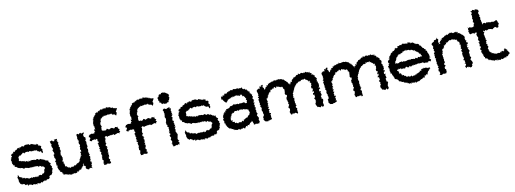

<svg xmlns="http://www.w3.org/2000/svg" viewBox="-8 -1449 6085 2268"><g transform="rotate(-15 3034.5 -315.5)"><path d="M61 -49C54 -55 57 -43 61 -34C61 -34 74 -41 66 -41C69 -26 74 -29 83 -22C81 -34 99 -28 90 -29C99 -29 96 -14 98 -23C103 -23 112 -20 107 -24C113 -17 109 -7 122 -5C122 -5 121 -6 123 -7C139 -11 124 -10 140 -8C147 -3 149 -9 139 7C149 7 160 0 161 -1C163 -6 161 -1 167 -1C174 5 182 2 169 1C173 2 189 5 191 11C182 14 201 12 206 13C204 10 197 13 206 6C218 15 223 3 221 9C222 15 231 12 227 13C227 13 240 18 243 10C243 10 240 19 258 20C253 2 249 7 263 8C267 19 270 3 278 15C290 18 289 17 288 19C289 15 310 5 310 5C310 10 310 11 318 15C321 8 337 -4 340 6C341 -5 342 3 352 -4C352 10 355 -5 351 3C371 3 367 -2 371 3C380 -11 368 -14 388 -5C392 -4 387 -15 399 -3C399 -11 404 -13 401 -11C408 -13 404 -11 413 -14C414 -20 416 -31 409 -23C413 -34 413 -31 415 -35C415 -35 419 -41 423 -43C438 -48 437 -41 442 -46C433 -40 439 -41 438 -47C447 -48 450 -54 451 -54C453 -56 453 -61 451 -69C447 -58 458 -66 459 -72C461 -65 466 -68 458 -83C462 -82 470 -92 457 -85C468 -100 455 -94 472 -94C469 -93 468 -110 467 -101C473 -110 467 -111 478 -115C466 -116 475 -125 477 -113C476 -118 465 -127 462 -132C473 -122 476 -135 468 -128C475 -132 468 -141 473 -144C463 -149 462 -162 459 -165C459 -165 471 -173 456 -166C471 -178 472 -181 465 -185C456 -185 464 -195 453 -192C450 -185 463 -195 443 -204C449 -193 456 -197 447 -207C446 -211 450 -213 448 -223C430 -217 443 -225 433 -217C427 -214 438 -234 428 -226C418 -232 420 -225 410 -231C421 -241 417 -234 409 -234C413 -236 410 -237 406 -240C406 -244 395 -235 392 -253C390 -255 385 -244 386 -244C383 -250 375 -256 366 -255C379 -254 367 -261 374 -259C366 -262 353 -255 362 -266C351 -250 349 -256 337 -260C344 -270 348 -257 332 -260C342 -255 333 -260 335 -267C328 -271 310 -274 323 -271C306 -259 299 -269 310 -263C293 -265 304 -268 291 -270C291 -270 279 -263 290 -269C284 -277 276 -266 278 -271C275 -274 256 -276 258 -271V-274C249 -272 238 -274 241 -266C241 -263 231 -268 230 -275C219 -277 220 -276 226 -265C208 -274 205 -270 200 -282C204 -281 198 -279 194 -277C188 -284 199 -269 181 -275C188 -276 189 -281 185 -279C175 -289 165 -273 174 -289C172 -293 161 -276 167 -286C145 -288 149 -292 154 -282C154 -297 150 -293 146 -293C129 -287 138 -295 132 -299C126 -301 132 -308 127 -297C112 -298 109 -314 117 -316C112 -313 115 -315 119 -319C113 -321 121 -334 118 -340C121 -331 124 -343 109 -338C126 -333 116 -352 113 -342C120 -350 126 -354 123 -354C131 -352 131 -358 130 -359C136 -369 128 -359 146 -361C150 -355 152 -366 158 -370C145 -379 163 -364 151 -363C160 -376 173 -366 176 -383C171 -369 170 -385 187 -386C193 -372 194 -383 203 -371C205 -370 207 -381 202 -383C211 -372 211 -374 212 -384C232 -383 233 -382 240 -386C240 -386 236 -373 255 -377C245 -385 252 -385 256 -380C262 -389 279 -376 270 -384C280 -370 291 -378 299 -372C290 -379 294 -379 307 -374C311 -376 314 -376 302 -374C313 -368 314 -379 314 -379C330 -374 336 -365 341 -376C343 -378 342 -374 343 -377C348 -364 349 -362 354 -370C349 -360 361 -364 350 -368C357 -352 363 -354 358 -354C369 -359 372 -348 374 -346C365 -348 380 -342 378 -346C388 -351 379 -338 387 -351C398 -343 397 -344 396 -338C390 -343 403 -333 399 -325L408 -320L416 -343L411 -355L418 -366L405 -376L412 -380L402 -382L414 -405C417 -398 408 -403 398 -419C397 -411 393 -415 409 -425C395 -416 392 -411 388 -417C392 -418 379 -418 378 -427C385 -429 388 -437 367 -439C372 -438 369 -430 369 -437C359 -444 361 -447 368 -447C361 -437 343 -434 341 -448C350 -446 344 -446 346 -439C335 -440 332 -453 328 -447C331 -448 314 -460 314 -451C321 -456 309 -454 303 -461C296 -466 308 -447 301 -461C287 -452 290 -453 290 -453C275 -456 277 -458 278 -465C278 -460 274 -467 267 -466C257 -464 263 -452 258 -470C244 -471 247 -454 239 -471C236 -460 228 -468 224 -469C227 -466 213 -459 225 -458C215 -459 209 -455 207 -453C197 -470 187 -457 187 -463C187 -468 183 -453 173 -454C167 -451 166 -464 162 -456C155 -453 161 -454 163 -445C144 -452 146 -445 152 -455C129 -455 126 -441 134 -454C130 -453 134 -450 119 -435C114 -451 121 -436 110 -439C111 -435 110 -430 96 -438C107 -428 100 -431 94 -424C99 -418 85 -419 82 -427C78 -428 80 -417 70 -418C72 -413 70 -417 73 -406C74 -409 68 -405 56 -414C71 -407 51 -395 47 -408C63 -399 47 -402 47 -402C50 -399 40 -395 38 -380C43 -389 39 -376 48 -386C50 -371 42 -369 33 -365C33 -365 44 -362 42 -370C29 -353 25 -357 31 -357C31 -360 20 -345 34 -358C38 -337 19 -351 25 -335C25 -335 31 -330 19 -330C27 -331 24 -323 27 -329C29 -326 31 -313 24 -303C18 -304 33 -312 30 -303C24 -290 30 -298 28 -296C22 -287 40 -284 35 -276C35 -276 43 -269 35 -264C31 -273 43 -266 52 -273C37 -253 36 -262 52 -265C45 -248 48 -253 45 -252C62 -240 68 -242 64 -253C56 -250 74 -231 75 -238C75 -225 77 -227 71 -238C85 -220 86 -224 82 -229C80 -227 86 -217 84 -227C94 -222 102 -216 96 -225C102 -213 112 -213 116 -220C115 -207 113 -212 116 -217C132 -210 127 -212 136 -209C141 -202 145 -217 138 -200C139 -197 148 -208 150 -197C165 -213 168 -209 159 -207C160 -206 179 -197 171 -211C173 -194 188 -202 176 -202C184 -201 195 -190 194 -205C188 -190 207 -192 208 -195C204 -192 217 -197 220 -187C224 -205 223 -197 231 -188C224 -193 232 -199 244 -187C244 -202 241 -201 246 -186C244 -196 259 -196 266 -183C260 -199 257 -200 269 -190C261 -197 284 -184 276 -192C286 -199 282 -191 296 -180C289 -194 289 -184 292 -189C293 -194 309 -189 316 -185C314 -187 326 -183 314 -174C320 -181 318 -174 319 -173C339 -188 341 -187 339 -182C340 -177 347 -183 349 -176C347 -172 348 -166 362 -173C350 -183 370 -178 354 -174C362 -161 375 -175 369 -169C375 -163 380 -166 379 -159C387 -158 377 -143 385 -155C391 -151 385 -143 390 -146C388 -137 380 -136 373 -123C377 -119 385 -124 375 -125C372 -112 373 -108 369 -121C375 -106 365 -103 377 -97C376 -108 372 -111 368 -94C358 -90 359 -90 372 -103C367 -87 352 -85 348 -81C358 -80 353 -91 356 -87C347 -91 338 -83 344 -86C345 -83 331 -78 334 -74C325 -70 313 -78 315 -84C313 -82 316 -71 298 -81C299 -68 301 -70 296 -78C284 -64 292 -69 282 -63C274 -77 270 -70 270 -61C272 -61 261 -70 262 -76C243 -64 248 -74 248 -68C245 -73 238 -67 226 -77C217 -64 218 -70 210 -74C211 -73 207 -71 211 -76C207 -81 201 -71 189 -73H186C179 -71 177 -70 170 -68C176 -79 158 -81 166 -79C158 -80 162 -80 149 -84C158 -90 153 -79 154 -84C141 -87 139 -81 128 -84C139 -78 132 -82 125 -98C127 -82 130 -97 121 -89C121 -103 122 -100 112 -92C109 -99 97 -90 97 -95C109 -102 101 -105 86 -107C91 -107 95 -108 93 -107C92 -112 80 -115 71 -114C76 -114 73 -120 71 -120C62 -119 68 -126 66 -127C70 -139 51 -146 45 -143H54L53 -130L49 -121L44 -123L47 -106L53 -84L46 -73L50 -74L53 -55L65 -41Z M532 -149C523 -150 534 -140 529 -131C541 -139 533 -137 541 -127C540 -115 529 -128 530 -117C543 -122 528 -113 534 -102C530 -96 534 -109 537 -102C537 -102 532 -84 540 -95C542 -90 538 -90 542 -71C545 -74 546 -64 552 -76C557 -57 549 -53 546 -57C551 -51 548 -51 555 -54C565 -45 555 -42 570 -49C571 -48 574 -40 573 -40C575 -34 567 -23 570 -27C578 -30 583 -25 575 -26C589 -25 579 -18 578 -14C597 -8 582 -8 595 -9C588 -4 608 -16 598 -14C613 2 605 -14 608 -4C622 -7 612 -10 629 1C632 -7 624 9 621 -4C634 2 643 0 642 16C646 10 636 -2 653 5C657 14 660 1 664 12C656 17 660 14 672 11C676 12 676 19 689 6C697 20 689 11 704 3C708 12 696 20 703 8C713 1 723 3 710 12C722 10 718 12 726 7C724 15 735 4 738 9C744 8 750 -3 741 -6C761 -3 758 3 767 0C764 -10 765 2 761 -6C776 -14 775 -2 777 -18C784 -13 784 -20 793 -14C793 -14 794 -25 801 -15C797 -15 806 -35 811 -29C795 -37 805 -23 806 -36C806 -32 808 -32 817 -36C815 -50 825 -54 817 -44C835 -47 836 -62 834 -53C839 -64 833 -55 829 -69C844 -62 833 -62 842 -73C844 -75 845 -78 851 -84L843 -66L841 -51L846 -48L859 -41L855 -23L856 -6L852 -7L863 -10L870 0L878 4L888 7L904 -10L909 -2L922 -4L933 7L925 -15L931 -30L937 -21L928 -41L941 -57L936 -64L940 -74L927 -79L931 -100L937 -92L933 -119L935 -116L939 -132L941 -134L928 -154L942 -156L932 -176L942 -178L926 -195L935 -201L934 -203L937 -230L930 -239L932 -250C934 -251 936 -253 939 -254V-272L940 -278L936 -285L938 -304L941 -315L935 -327L928 -332L938 -336L940 -342L943 -369L929 -379L927 -382V-389L925 -395L924 -406L938 -421L937 -434L915 -426L903 -427L905 -438L899 -434L889 -436L877 -423L864 -434L846 -431L852 -429L847 -419L849 -409V-389L844 -374L853 -367L847 -360L859 -352L854 -343L850 -332V-311L859 -304L856 -288H849L854 -273C851 -264 847 -256 844 -247L856 -239C856 -239 850 -235 854 -226C853 -223 853 -224 852 -214C854 -227 847 -219 839 -218C837 -208 852 -195 835 -189C849 -202 848 -190 832 -182C836 -183 840 -176 847 -180C841 -173 843 -166 838 -178C825 -162 836 -158 820 -153C823 -161 827 -145 815 -148C817 -147 829 -138 817 -143C824 -149 813 -132 805 -138C817 -141 802 -128 816 -120C803 -124 794 -120 805 -110C793 -108 787 -109 803 -110C801 -107 793 -109 781 -97C780 -96 773 -102 780 -94C786 -94 768 -99 767 -103C764 -93 774 -82 759 -90C756 -92 761 -94 748 -81C744 -90 750 -85 746 -74C743 -88 735 -88 733 -82C733 -82 726 -81 726 -74C726 -74 726 -78 706 -70C720 -76 705 -63 710 -73C703 -78 687 -79 694 -66C695 -76 675 -77 687 -68C670 -64 674 -70 676 -82C669 -70 657 -72 666 -68C650 -86 653 -86 658 -90C639 -82 646 -79 639 -93C633 -82 639 -83 645 -90C635 -103 631 -107 624 -95C619 -109 630 -112 626 -106C631 -101 619 -116 626 -123C626 -123 617 -120 625 -129C619 -137 626 -136 611 -138C613 -133 611 -146 618 -139C622 -153 612 -156 621 -166L606 -160L614 -180L619 -186V-197L622 -215L617 -216L616 -234L608 -240L611 -262L614 -280L609 -272L618 -281L621 -301L614 -311L620 -326L622 -334L605 -347L615 -346L618 -354L613 -364L614 -389L622 -398L606 -402L617 -416L604 -417L614 -435L610 -441L586 -439H575L581 -422L560 -423L552 -438L543 -434L522 -430L527 -425L525 -403L528 -411L538 -383L526 -391L533 -370L527 -371C530 -362 534 -354 537 -345L540 -332L530 -327L528 -319L538 -292V-285L540 -273L529 -270L526 -258L529 -246L527 -231L532 -223L535 -220L538 -201C533 -195 528 -189 523 -184L535 -167L530 -166L529 -153Z M1076 -452 1082 -429 1067 -435 1066 -417 1075 -401 1072 -404H1060L1062 -389L1035 -388L1027 -392H1020L1002 -385L995 -389L997 -386L991 -375L989 -380L983 -359L996 -356V-336L988 -333L982 -317L995 -309L1008 -305L1012 -319L1020 -314L1039 -320L1047 -313L1055 -310L1059 -322L1066 -316L1078 -303L1065 -289H1077L1081 -272L1070 -262L1063 -261L1076 -237L1068 -241L1073 -214L1078 -211V-209L1066 -198L1082 -174L1070 -179L1065 -169L1082 -148L1073 -144L1075 -123L1071 -114L1080 -120L1077 -97L1070 -100L1073 -88L1070 -61L1082 -51C1079 -42 1076 -32 1073 -23L1071 -14L1079 -11L1073 2L1075 4L1103 5L1114 -8L1108 7L1115 -3L1144 6L1143 4L1159 2V-9L1161 -16L1149 -22L1159 -40L1158 -44L1147 -55L1151 -80L1157 -72L1156 -82L1160 -102L1149 -105L1162 -123L1150 -133L1161 -142L1160 -154L1166 -161L1157 -166V-191L1167 -183L1162 -201L1151 -210L1150 -216L1159 -235L1168 -238L1156 -247L1161 -257L1157 -267L1165 -280L1169 -297L1167 -312L1157 -306L1163 -312L1183 -323L1194 -312L1204 -305L1202 -316L1210 -314L1224 -315L1238 -318L1253 -314L1251 -319L1266 -315L1271 -323L1281 -308L1303 -314L1319 -319L1322 -323L1323 -319L1334 -320L1344 -309L1348 -324L1360 -332L1348 -346L1352 -353L1361 -358L1344 -370L1341 -392H1350L1346 -390L1338 -388L1313 -398V-400L1306 -385L1287 -386L1290 -387L1275 -397L1260 -396L1243 -389L1236 -385L1231 -393L1214 -403L1202 -389L1185 -386L1170 -401L1175 -388L1165 -389L1151 -403L1152 -407L1156 -437L1155 -442H1167L1156 -459C1161 -467 1155 -469 1151 -475C1163 -477 1151 -489 1160 -487C1160 -489 1170 -501 1155 -489C1156 -497 1173 -501 1167 -502C1169 -498 1168 -508 1168 -519C1177 -519 1162 -528 1179 -527C1174 -527 1176 -520 1172 -538C1184 -525 1190 -526 1176 -544C1177 -533 1193 -546 1185 -541C1196 -541 1195 -552 1192 -546C1204 -547 1205 -558 1200 -558C1211 -545 1211 -558 1216 -547C1208 -565 1225 -550 1218 -563C1221 -559 1237 -555 1233 -553C1237 -556 1245 -570 1241 -554C1242 -560 1249 -554 1266 -561C1269 -567 1271 -571 1269 -562C1281 -555 1287 -563 1294 -555C1286 -568 1288 -560 1298 -558C1314 -561 1301 -554 1305 -565C1320 -557 1322 -547 1309 -557C1320 -552 1313 -548 1325 -542C1319 -545 1327 -541 1323 -550C1328 -544 1344 -545 1338 -541C1345 -546 1345 -540 1353 -540C1339 -542 1352 -540 1355 -531L1361 -524L1373 -544L1368 -539L1377 -554L1368 -571L1372 -572L1383 -590L1392 -601L1387 -598L1392 -601C1390 -612 1388 -604 1381 -611C1380 -614 1376 -618 1377 -604C1376 -609 1380 -613 1374 -607C1370 -616 1361 -615 1356 -611C1364 -614 1363 -622 1353 -616C1348 -616 1351 -616 1340 -636C1341 -619 1340 -621 1334 -624C1334 -624 1341 -623 1333 -624C1322 -642 1328 -636 1317 -628C1317 -638 1306 -644 1318 -644C1302 -643 1313 -634 1302 -641C1296 -642 1284 -640 1288 -642C1288 -641 1271 -651 1269 -651C1262 -635 1268 -639 1258 -639C1257 -648 1253 -635 1243 -645C1250 -641 1231 -640 1245 -643C1229 -640 1220 -651 1226 -641C1228 -632 1214 -644 1205 -634C1212 -632 1205 -637 1210 -641C1189 -645 1192 -632 1196 -635C1189 -631 1175 -643 1185 -629C1185 -623 1181 -622 1178 -632C1167 -633 1172 -620 1155 -622C1163 -626 1163 -630 1160 -612C1161 -621 1141 -613 1151 -624C1137 -618 1139 -607 1136 -620C1139 -616 1130 -615 1123 -607C1120 -612 1137 -608 1126 -599C1113 -597 1129 -593 1112 -590C1112 -588 1112 -587 1103 -594C1112 -585 1106 -590 1114 -587C1106 -577 1105 -585 1097 -571C1090 -566 1091 -570 1103 -560C1102 -566 1085 -559 1084 -558C1091 -557 1092 -557 1081 -553C1096 -537 1095 -539 1076 -542C1082 -539 1092 -533 1074 -521C1088 -525 1086 -519 1088 -524C1075 -521 1074 -506 1072 -509C1080 -499 1070 -498 1074 -495C1076 -506 1074 -488 1075 -489C1064 -491 1080 -479 1075 -485C1073 -472 1067 -478 1083 -460C1081 -457 1078 -455 1076 -452Z M1524 -452 1530 -429 1515 -435 1514 -417 1523 -401 1520 -404H1508L1510 -389L1483 -388L1475 -392H1468L1450 -385L1443 -389L1445 -386L1439 -375L1437 -380L1431 -359L1444 -356V-336L1436 -333L1430 -317L1443 -309L1456 -305L1460 -319L1468 -314L1487 -320L1495 -313L1503 -310L1507 -322L1514 -316L1526 -303L1513 -289H1525L1529 -272L1518 -262L1511 -261L1524 -237L1516 -241L1521 -214L1526 -211V-209L1514 -198L1530 -174L1518 -179L1513 -169L1530 -148L1521 -144L1523 -123L1519 -114L1528 -120L1525 -97L1518 -100L1521 -88L1518 -61L1530 -51C1527 -42 1524 -32 1521 -23L1519 -14L1527 -11L1521 2L1523 4L1551 5L1562 -8L1556 7L1563 -3L1592 6L1591 4L1607 2V-9L1609 -16L1597 -22L1607 -40L1606 -44L1595 -55L1599 -80L1605 -72L1604 -82L1608 -102L1597 -105L1610 -123L1598 -133L1609 -142L1608 -154L1614 -161L1605 -166V-191L1615 -183L1610 -201L1599 -210L1598 -216L1607 -235L1616 -238L1604 -247L1609 -257L1605 -267L1613 -280L1617 -297L1615 -312L1605 -306L1611 -312L1631 -323L1642 -312L1652 -305L1650 -316L1658 -314L1672 -315L1686 -318L1701 -314L1699 -319L1714 -315L1719 -323L1729 -308L1751 -314L1767 -319L1770 -323L1771 -319L1782 -320L1792 -309L1796 -324L1808 -332L1796 -346L1800 -353L1809 -358L1792 -370L1789 -392H1798L1794 -390L1786 -388L1761 -398V-400L1754 -385L1735 -386L1738 -387L1723 -397L1708 -396L1691 -389L1684 -385L1679 -393L1662 -403L1650 -389L1633 -386L1618 -401L1623 -388L1613 -389L1599 -403L1600 -407L1604 -437L1603 -442H1615L1604 -459C1609 -467 1603 -469 1599 -475C1611 -477 1599 -489 1608 -487C1608 -489 1618 -501 1603 -489C1604 -497 1621 -501 1615 -502C1617 -498 1616 -508 1616 -519C1625 -519 1610 -528 1627 -527C1622 -527 1624 -520 1620 -538C1632 -525 1638 -526 1624 -544C1625 -533 1641 -546 1633 -541C1644 -541 1643 -552 1640 -546C1652 -547 1653 -558 1648 -558C1659 -545 1659 -558 1664 -547C1656 -565 1673 -550 1666 -563C1669 -559 1685 -555 1681 -553C1685 -556 1693 -570 1689 -554C1690 -560 1697 -554 1714 -561C1717 -567 1719 -571 1717 -562C1729 -555 1735 -563 1742 -555C1734 -568 1736 -560 1746 -558C1762 -561 1749 -554 1753 -565C1768 -557 1770 -547 1757 -557C1768 -552 1761 -548 1773 -542C1767 -545 1775 -541 1771 -550C1776 -544 1792 -545 1786 -541C1793 -546 1793 -540 1801 -540C1787 -542 1800 -540 1803 -531L1809 -524L1821 -544L1816 -539L1825 -554L1816 -571L1820 -572L1831 -590L1840 -601L1835 -598L1840 -601C1838 -612 1836 -604 1829 -611C1828 -614 1824 -618 1825 -604C1824 -609 1828 -613 1822 -607C1818 -616 1809 -615 1804 -611C1812 -614 1811 -622 1801 -616C1796 -616 1799 -616 1788 -636C1789 -619 1788 -621 1782 -624C1782 -624 1789 -623 1781 -624C1770 -642 1776 -636 1765 -628C1765 -638 1754 -644 1766 -644C1750 -643 1761 -634 1750 -641C1744 -642 1732 -640 1736 -642C1736 -641 1719 -651 1717 -651C1710 -635 1716 -639 1706 -639C1705 -648 1701 -635 1691 -645C1698 -641 1679 -640 1693 -643C1677 -640 1668 -651 1674 -641C1676 -632 1662 -644 1653 -634C1660 -632 1653 -637 1658 -641C1637 -645 1640 -632 1644 -635C1637 -631 1623 -643 1633 -629C1633 -623 1629 -622 1626 -632C1615 -633 1620 -620 1603 -622C1611 -626 1611 -630 1608 -612C1609 -621 1589 -613 1599 -624C1585 -618 1587 -607 1584 -620C1587 -616 1578 -615 1571 -607C1568 -612 1585 -608 1574 -599C1561 -597 1577 -593 1560 -590C1560 -588 1560 -587 1551 -594C1560 -585 1554 -590 1562 -587C1554 -577 1553 -585 1545 -571C1538 -566 1539 -570 1551 -560C1550 -566 1533 -559 1532 -558C1539 -557 1540 -557 1529 -553C1544 -537 1543 -539 1524 -542C1530 -539 1540 -533 1522 -521C1536 -525 1534 -519 1536 -524C1523 -521 1522 -506 1520 -509C1528 -499 1518 -498 1522 -495C1524 -506 1522 -488 1523 -489C1512 -491 1528 -479 1523 -485C1521 -472 1515 -478 1531 -460C1529 -457 1526 -455 1524 -452Z M1956 -512C1955 -507 1958 -515 1966 -507C1977 -510 1980 -510 1981 -517C1978 -518 1977 -521 1982 -520C1993 -512 1993 -517 2005 -521C1997 -528 2006 -520 1997 -539C2015 -529 2011 -536 2011 -539C2018 -549 2007 -546 2022 -554C2010 -541 2013 -545 2018 -557C2016 -560 2024 -563 2026 -562C2020 -568 2020 -577 2016 -584C2030 -582 2032 -591 2013 -598C2023 -585 2021 -594 2026 -606C2010 -611 2023 -606 2020 -600C2024 -614 2015 -610 2015 -617C2006 -619 2006 -619 2011 -623C2005 -619 1995 -630 1995 -632C1983 -627 1994 -634 1990 -644C1990 -634 1982 -641 1974 -638C1984 -636 1973 -641 1960 -647C1960 -647 1959 -641 1950 -643C1962 -648 1958 -642 1936 -645C1943 -644 1942 -637 1933 -632C1933 -634 1934 -629 1917 -632C1916 -634 1922 -625 1922 -635C1912 -638 1905 -623 1915 -622C1914 -631 1900 -625 1902 -608C1901 -610 1914 -602 1888 -609C1887 -602 1899 -600 1899 -600C1886 -605 1881 -588 1890 -582C1885 -576 1895 -585 1887 -579C1894 -579 1887 -566 1885 -559C1900 -571 1900 -550 1894 -557C1903 -561 1890 -541 1896 -538C1899 -541 1895 -549 1901 -532C1906 -542 1906 -534 1909 -538C1913 -530 1919 -532 1909 -517C1912 -527 1932 -519 1922 -511C1924 -514 1940 -516 1934 -522C1939 -523 1936 -505 1943 -518C1943 -518 1950 -507 1954 -507ZM1919 -399 1916 -387 1914 -370V-369L1909 -360L1919 -337L1918 -329L1915 -311L1910 -301L1920 -293L1907 -300L1908 -282L1907 -266C1912 -266 1914 -262 1917 -260L1911 -238L1924 -232V-221L1918 -211L1923 -207L1919 -183L1907 -187L1924 -177L1911 -164L1925 -150L1918 -137L1909 -134L1913 -120L1920 -107L1921 -101L1912 -86L1910 -80L1916 -72L1922 -58L1917 -42L1907 -38L1917 -31L1918 -29L1914 -16L1922 -5L1918 2L1933 4L1943 1L1963 -4L1973 3V2L1979 -8L1999 1L1994 -10L2003 -18L1993 -37L1992 -45L2007 -46L1992 -61V-72L1991 -76L1997 -91L2000 -108L2005 -112L2003 -119L2007 -123L1997 -141L1999 -145L1994 -151L1989 -169L1997 -175L1993 -194L1989 -195L2008 -220L1990 -214L2006 -237L1992 -244L2003 -248L1993 -269L2000 -272L1998 -278L2006 -286L1990 -292L1991 -320L1994 -318L2001 -324L1988 -346L2003 -353L1992 -367L2007 -361L2003 -382L2000 -384L2003 -406L2008 -403L1998 -411L2007 -441L1990 -442L1995 -459L1998 -451L1988 -461L1984 -454H1971L1948 -444L1955 -443L1929 -458L1922 -455L1909 -445V-440L1917 -424L1915 -414C1915 -408 1917 -403 1919 -399Z M2108 -49C2101 -55 2104 -43 2108 -34C2108 -34 2121 -41 2113 -41C2116 -26 2121 -29 2130 -22C2128 -34 2146 -28 2137 -29C2146 -29 2143 -14 2145 -23C2150 -23 2159 -20 2154 -24C2160 -17 2156 -7 2169 -5C2169 -5 2168 -6 2170 -7C2186 -11 2171 -10 2187 -8C2194 -3 2196 -9 2186 7C2196 7 2207 0 2208 -1C2210 -6 2208 -1 2214 -1C2221 5 2229 2 2216 1C2220 2 2236 5 2238 11C2229 14 2248 12 2253 13C2251 10 2244 13 2253 6C2265 15 2270 3 2268 9C2269 15 2278 12 2274 13C2274 13 2287 18 2290 10C2290 10 2287 19 2305 20C2300 2 2296 7 2310 8C2314 19 2317 3 2325 15C2337 18 2336 17 2335 19C2336 15 2357 5 2357 5C2357 10 2357 11 2365 15C2368 8 2384 -4 2387 6C2388 -5 2389 3 2399 -4C2399 10 2402 -5 2398 3C2418 3 2414 -2 2418 3C2427 -11 2415 -14 2435 -5C2439 -4 2434 -15 2446 -3C2446 -11 2451 -13 2448 -11C2455 -13 2451 -11 2460 -14C2461 -20 2463 -31 2456 -23C2460 -34 2460 -31 2462 -35C2462 -35 2466 -41 2470 -43C2485 -48 2484 -41 2489 -46C2480 -40 2486 -41 2485 -47C2494 -48 2497 -54 2498 -54C2500 -56 2500 -61 2498 -69C2494 -58 2505 -66 2506 -72C2508 -65 2513 -68 2505 -83C2509 -82 2517 -92 2504 -85C2515 -100 2502 -94 2519 -94C2516 -93 2515 -110 2514 -101C2520 -110 2514 -111 2525 -115C2513 -116 2522 -125 2524 -113C2523 -118 2512 -127 2509 -132C2520 -122 2523 -135 2515 -128C2522 -132 2515 -141 2520 -144C2510 -149 2509 -162 2506 -165C2506 -165 2518 -173 2503 -166C2518 -178 2519 -181 2512 -185C2503 -185 2511 -195 2500 -192C2497 -185 2510 -195 2490 -204C2496 -193 2503 -197 2494 -207C2493 -211 2497 -213 2495 -223C2477 -217 2490 -225 2480 -217C2474 -214 2485 -234 2475 -226C2465 -232 2467 -225 2457 -231C2468 -241 2464 -234 2456 -234C2460 -236 2457 -237 2453 -240C2453 -244 2442 -235 2439 -253C2437 -255 2432 -244 2433 -244C2430 -250 2422 -256 2413 -255C2426 -254 2414 -261 2421 -259C2413 -262 2400 -255 2409 -266C2398 -250 2396 -256 2384 -260C2391 -270 2395 -257 2379 -260C2389 -255 2380 -260 2382 -267C2375 -271 2357 -274 2370 -271C2353 -259 2346 -269 2357 -263C2340 -265 2351 -268 2338 -270C2338 -270 2326 -263 2337 -269C2331 -277 2323 -266 2325 -271C2322 -274 2303 -276 2305 -271V-274C2296 -272 2285 -274 2288 -266C2288 -263 2278 -268 2277 -275C2266 -277 2267 -276 2273 -265C2255 -274 2252 -270 2247 -282C2251 -281 2245 -279 2241 -277C2235 -284 2246 -269 2228 -275C2235 -276 2236 -281 2232 -279C2222 -289 2212 -273 2221 -289C2219 -293 2208 -276 2214 -286C2192 -288 2196 -292 2201 -282C2201 -297 2197 -293 2193 -293C2176 -287 2185 -295 2179 -299C2173 -301 2179 -308 2174 -297C2159 -298 2156 -314 2164 -316C2159 -313 2162 -315 2166 -319C2160 -321 2168 -334 2165 -340C2168 -331 2171 -343 2156 -338C2173 -333 2163 -352 2160 -342C2167 -350 2173 -354 2170 -354C2178 -352 2178 -358 2177 -359C2183 -369 2175 -359 2193 -361C2197 -355 2199 -366 2205 -370C2192 -379 2210 -364 2198 -363C2207 -376 2220 -366 2223 -383C2218 -369 2217 -385 2234 -386C2240 -372 2241 -383 2250 -371C2252 -370 2254 -381 2249 -383C2258 -372 2258 -374 2259 -384C2279 -383 2280 -382 2287 -386C2287 -386 2283 -373 2302 -377C2292 -385 2299 -385 2303 -380C2309 -389 2326 -376 2317 -384C2327 -370 2338 -378 2346 -372C2337 -379 2341 -379 2354 -374C2358 -376 2361 -376 2349 -374C2360 -368 2361 -379 2361 -379C2377 -374 2383 -365 2388 -376C2390 -378 2389 -374 2390 -377C2395 -364 2396 -362 2401 -370C2396 -360 2408 -364 2397 -368C2404 -352 2410 -354 2405 -354C2416 -359 2419 -348 2421 -346C2412 -348 2427 -342 2425 -346C2435 -351 2426 -338 2434 -351C2445 -343 2444 -344 2443 -338C2437 -343 2450 -333 2446 -325L2455 -320L2463 -343L2458 -355L2465 -366L2452 -376L2459 -380L2449 -382L2461 -405C2464 -398 2455 -403 2445 -419C2444 -411 2440 -415 2456 -425C2442 -416 2439 -411 2435 -417C2439 -418 2426 -418 2425 -427C2432 -429 2435 -437 2414 -439C2419 -438 2416 -430 2416 -437C2406 -444 2408 -447 2415 -447C2408 -437 2390 -434 2388 -448C2397 -446 2391 -446 2393 -439C2382 -440 2379 -453 2375 -447C2378 -448 2361 -460 2361 -451C2368 -456 2356 -454 2350 -461C2343 -466 2355 -447 2348 -461C2334 -452 2337 -453 2337 -453C2322 -456 2324 -458 2325 -465C2325 -460 2321 -467 2314 -466C2304 -464 2310 -452 2305 -470C2291 -471 2294 -454 2286 -471C2283 -460 2275 -468 2271 -469C2274 -466 2260 -459 2272 -458C2262 -459 2256 -455 2254 -453C2244 -470 2234 -457 2234 -463C2234 -468 2230 -453 2220 -454C2214 -451 2213 -464 2209 -456C2202 -453 2208 -454 2210 -445C2191 -452 2193 -445 2199 -455C2176 -455 2173 -441 2181 -454C2177 -453 2181 -450 2166 -435C2161 -451 2168 -436 2157 -439C2158 -435 2157 -430 2143 -438C2154 -428 2147 -431 2141 -424C2146 -418 2132 -419 2129 -427C2125 -428 2127 -417 2117 -418C2119 -413 2117 -417 2120 -406C2121 -409 2115 -405 2103 -414C2118 -407 2098 -395 2094 -408C2110 -399 2094 -402 2094 -402C2097 -399 2087 -395 2085 -380C2090 -389 2086 -376 2095 -386C2097 -371 2089 -369 2080 -365C2080 -365 2091 -362 2089 -370C2076 -353 2072 -357 2078 -357C2078 -360 2067 -345 2081 -358C2085 -337 2066 -351 2072 -335C2072 -335 2078 -330 2066 -330C2074 -331 2071 -323 2074 -329C2076 -326 2078 -313 2071 -303C2065 -304 2080 -312 2077 -303C2071 -290 2077 -298 2075 -296C2069 -287 2087 -284 2082 -276C2082 -276 2090 -269 2082 -264C2078 -273 2090 -266 2099 -273C2084 -253 2083 -262 2099 -265C2092 -248 2095 -253 2092 -252C2109 -240 2115 -242 2111 -253C2103 -250 2121 -231 2122 -238C2122 -225 2124 -227 2118 -238C2132 -220 2133 -224 2129 -229C2127 -227 2133 -217 2131 -227C2141 -222 2149 -216 2143 -225C2149 -213 2159 -213 2163 -220C2162 -207 2160 -212 2163 -217C2179 -210 2174 -212 2183 -209C2188 -202 2192 -217 2185 -200C2186 -197 2195 -208 2197 -197C2212 -213 2215 -209 2206 -207C2207 -206 2226 -197 2218 -211C2220 -194 2235 -202 2223 -202C2231 -201 2242 -190 2241 -205C2235 -190 2254 -192 2255 -195C2251 -192 2264 -197 2267 -187C2271 -205 2270 -197 2278 -188C2271 -193 2279 -199 2291 -187C2291 -202 2288 -201 2293 -186C2291 -196 2306 -196 2313 -183C2307 -199 2304 -200 2316 -190C2308 -197 2331 -184 2323 -192C2333 -199 2329 -191 2343 -180C2336 -194 2336 -184 2339 -189C2340 -194 2356 -189 2363 -185C2361 -187 2373 -183 2361 -174C2367 -181 2365 -174 2366 -173C2386 -188 2388 -187 2386 -182C2387 -177 2394 -183 2396 -176C2394 -172 2395 -166 2409 -173C2397 -183 2417 -178 2401 -174C2409 -161 2422 -175 2416 -169C2422 -163 2427 -166 2426 -159C2434 -158 2424 -143 2432 -155C2438 -151 2432 -143 2437 -146C2435 -137 2427 -136 2420 -123C2424 -119 2432 -124 2422 -125C2419 -112 2420 -108 2416 -121C2422 -106 2412 -103 2424 -97C2423 -108 2419 -111 2415 -94C2405 -90 2406 -90 2419 -103C2414 -87 2399 -85 2395 -81C2405 -80 2400 -91 2403 -87C2394 -91 2385 -83 2391 -86C2392 -83 2378 -78 2381 -74C2372 -70 2360 -78 2362 -84C2360 -82 2363 -71 2345 -81C2346 -68 2348 -70 2343 -78C2331 -64 2339 -69 2329 -63C2321 -77 2317 -70 2317 -61C2319 -61 2308 -70 2309 -76C2290 -64 2295 -74 2295 -68C2292 -73 2285 -67 2273 -77C2264 -64 2265 -70 2257 -74C2258 -73 2254 -71 2258 -76C2254 -81 2248 -71 2236 -73H2233C2226 -71 2224 -70 2217 -68C2223 -79 2205 -81 2213 -79C2205 -80 2209 -80 2196 -84C2205 -90 2200 -79 2201 -84C2188 -87 2186 -81 2175 -84C2186 -78 2179 -82 2172 -98C2174 -82 2177 -97 2168 -89C2168 -103 2169 -100 2159 -92C2156 -99 2144 -90 2144 -95C2156 -102 2148 -105 2133 -107C2138 -107 2142 -108 2140 -107C2139 -112 2127 -115 2118 -114C2123 -114 2120 -120 2118 -120C2109 -119 2115 -126 2113 -127C2117 -139 2098 -146 2092 -143H2101L2100 -130L2096 -121L2091 -123L2094 -106L2100 -84L2093 -73L2097 -74L2100 -55L2112 -41Z M2965 -229 2981 -249 2965 -256 2984 -275 2970 -269 2982 -281 2969 -300C2969 -300 2971 -313 2965 -303C2978 -317 2979 -322 2979 -311C2979 -332 2981 -337 2967 -325C2977 -328 2968 -343 2978 -345C2967 -352 2977 -346 2969 -353C2975 -361 2962 -362 2967 -354C2962 -356 2962 -370 2967 -365C2959 -369 2953 -368 2949 -378C2967 -385 2966 -376 2960 -383C2956 -388 2960 -393 2944 -390C2953 -406 2947 -405 2937 -394C2941 -406 2941 -409 2949 -409C2929 -402 2945 -406 2930 -411C2931 -413 2932 -416 2931 -429C2925 -422 2924 -417 2921 -417C2922 -426 2910 -424 2913 -430C2904 -428 2917 -438 2909 -441C2912 -433 2911 -441 2896 -432C2900 -446 2889 -443 2898 -436C2877 -443 2875 -456 2882 -440C2884 -457 2881 -460 2880 -461C2870 -459 2856 -457 2858 -450C2863 -449 2856 -462 2855 -455C2854 -467 2836 -457 2837 -451C2838 -468 2826 -466 2827 -461C2819 -470 2817 -451 2812 -470C2811 -471 2809 -458 2806 -459C2806 -457 2804 -469 2794 -460C2797 -469 2779 -468 2778 -468C2780 -466 2761 -464 2763 -457C2767 -452 2756 -462 2748 -466C2748 -466 2738 -465 2734 -455C2743 -460 2733 -465 2725 -453C2722 -455 2722 -453 2727 -462C2726 -457 2710 -458 2710 -447C2712 -452 2702 -442 2702 -456C2697 -459 2705 -458 2700 -454C2695 -445 2691 -436 2682 -438C2676 -435 2671 -438 2672 -449C2672 -433 2661 -446 2660 -442C2669 -427 2661 -439 2651 -443C2662 -434 2661 -433 2653 -421C2640 -426 2651 -421 2643 -432C2636 -428 2631 -426 2642 -422C2627 -424 2634 -414 2635 -411C2622 -416 2630 -420 2613 -418C2610 -403 2622 -403 2609 -402L2619 -406L2612 -401L2611 -384L2627 -380L2625 -376L2628 -370L2637 -355L2650 -340L2659 -333L2664 -340C2661 -342 2661 -342 2661 -338C2663 -343 2678 -345 2683 -361C2675 -361 2684 -364 2676 -354C2684 -367 2691 -370 2694 -361C2687 -359 2695 -373 2691 -358C2704 -372 2696 -377 2713 -364C2709 -377 2711 -379 2722 -370C2726 -375 2718 -384 2727 -377C2724 -381 2730 -381 2730 -381C2746 -377 2745 -370 2746 -388C2748 -383 2752 -383 2766 -381C2751 -371 2757 -382 2759 -383C2768 -384 2776 -372 2771 -386C2779 -387 2781 -382 2792 -389C2797 -380 2810 -382 2803 -381C2802 -385 2822 -374 2823 -378C2832 -380 2823 -381 2824 -373C2842 -369 2842 -367 2833 -383C2849 -381 2839 -381 2854 -380C2862 -379 2859 -364 2868 -360C2852 -377 2855 -368 2859 -356C2872 -363 2863 -368 2866 -364C2868 -365 2880 -351 2879 -351C2876 -349 2871 -346 2882 -351C2879 -346 2885 -343 2893 -334C2885 -344 2880 -339 2898 -323C2880 -320 2897 -317 2900 -318C2881 -315 2897 -305 2889 -302C2895 -305 2889 -299 2892 -308L2901 -296L2891 -280L2895 -270C2881 -268 2891 -272 2877 -263C2890 -262 2891 -274 2884 -269C2871 -263 2874 -278 2865 -280C2873 -264 2862 -284 2875 -277C2862 -279 2867 -283 2847 -286C2850 -287 2853 -274 2852 -289C2841 -281 2847 -283 2824 -282C2832 -290 2828 -289 2827 -280C2813 -289 2812 -279 2811 -289C2805 -279 2794 -291 2805 -282C2786 -278 2783 -282 2782 -294C2782 -285 2778 -289 2775 -285C2764 -287 2758 -289 2763 -296C2762 -283 2742 -283 2751 -281C2745 -293 2745 -295 2733 -294C2734 -290 2724 -287 2722 -285C2719 -282 2714 -285 2721 -282C2710 -289 2711 -275 2696 -283C2707 -275 2707 -278 2685 -286C2686 -281 2697 -267 2694 -276C2684 -275 2672 -275 2681 -266C2665 -264 2668 -268 2660 -259C2663 -258 2657 -263 2658 -266C2659 -263 2657 -256 2639 -262C2648 -253 2636 -261 2634 -259C2630 -250 2637 -246 2636 -255C2639 -244 2637 -247 2626 -248C2613 -243 2626 -234 2610 -238C2613 -245 2620 -233 2619 -226C2608 -234 2598 -221 2604 -236C2609 -230 2605 -228 2600 -225C2598 -218 2606 -207 2594 -221C2587 -205 2587 -208 2596 -200C2596 -206 2583 -204 2577 -189C2582 -190 2577 -193 2576 -180C2575 -191 2581 -184 2581 -185C2575 -180 2577 -168 2573 -177C2582 -161 2581 -152 2574 -158C2566 -150 2572 -144 2568 -147C2566 -141 2582 -130 2578 -126C2581 -124 2571 -128 2576 -121C2569 -119 2582 -128 2569 -105C2581 -121 2580 -107 2573 -95C2569 -96 2572 -99 2586 -99C2584 -91 2583 -84 2582 -83C2593 -74 2584 -76 2577 -79C2583 -78 2591 -69 2594 -71C2589 -75 2592 -58 2593 -55C2602 -58 2605 -49 2596 -51C2594 -51 2601 -51 2603 -46C2604 -38 2612 -38 2610 -34C2614 -36 2613 -36 2618 -26C2616 -27 2631 -25 2630 -29C2636 -32 2638 -21 2632 -24C2642 -14 2637 -24 2641 -12C2639 -18 2656 -14 2653 -13C2658 -2 2663 -1 2665 -14C2666 1 2667 3 2668 6C2668 6 2671 -4 2689 9C2682 2 2692 8 2692 8C2702 8 2704 16 2710 10C2705 1 2721 9 2725 10C2718 15 2726 1 2725 9C2733 9 2738 11 2734 17C2737 18 2745 17 2758 6C2761 13 2758 6 2773 17C2767 18 2769 2 2771 0C2781 7 2780 16 2797 16C2798 10 2801 -4 2803 8C2806 -5 2816 -1 2809 -9C2820 -1 2815 -12 2830 4C2831 -9 2821 -9 2823 -1C2841 -20 2841 -13 2852 -6C2856 -15 2841 -22 2850 -10C2854 -15 2850 -25 2864 -15C2854 -27 2875 -28 2867 -39C2872 -30 2864 -36 2871 -30C2881 -42 2884 -33 2882 -32C2886 -43 2878 -37 2891 -44C2891 -44 2901 -53 2889 -46C2890 -47 2890 -53 2893 -57L2890 -41L2900 -42L2902 -27L2907 -13V2L2901 -3L2919 2L2930 -5L2949 4L2950 0L2961 -2L2966 7L2983 -20L2981 -22L2975 -39L2976 -44L2980 -52L2983 -64L2978 -73L2970 -91L2967 -96L2978 -112L2983 -114L2969 -132L2978 -130L2968 -142L2977 -145L2969 -173L2979 -184V-189L2967 -197L2969 -199L2975 -223C2971 -225 2968 -227 2965 -229ZM2662 -136C2653 -147 2662 -150 2664 -149C2654 -159 2669 -152 2673 -152C2668 -166 2660 -171 2660 -169C2676 -163 2679 -163 2674 -178C2668 -170 2671 -174 2677 -173C2679 -174 2680 -179 2676 -177C2684 -181 2681 -194 2694 -194C2700 -187 2696 -187 2698 -202C2699 -200 2711 -187 2711 -197C2711 -203 2712 -195 2711 -197C2712 -202 2717 -197 2725 -212C2726 -203 2728 -196 2726 -214C2743 -209 2745 -210 2749 -207C2758 -214 2752 -214 2764 -217C2755 -213 2764 -210 2772 -204C2781 -213 2789 -218 2791 -205C2784 -210 2787 -200 2789 -216C2809 -210 2806 -203 2809 -213C2821 -210 2815 -199 2830 -205C2822 -207 2820 -205 2828 -213C2839 -202 2841 -202 2848 -208C2841 -204 2853 -194 2855 -200C2863 -204 2859 -201 2869 -198C2867 -205 2871 -187 2873 -198C2870 -204 2869 -192 2872 -196C2887 -184 2893 -193 2889 -194C2893 -193 2897 -181 2882 -191L2889 -177L2892 -163L2895 -162L2894 -143C2882 -149 2889 -141 2888 -135C2895 -142 2891 -135 2891 -135C2880 -126 2880 -137 2889 -130C2878 -129 2886 -139 2885 -127C2879 -130 2883 -126 2870 -119C2863 -126 2862 -110 2860 -109C2860 -109 2859 -112 2858 -102C2848 -105 2847 -100 2853 -100C2847 -109 2846 -100 2829 -97C2836 -92 2834 -88 2822 -98C2819 -80 2821 -82 2821 -90C2814 -86 2810 -90 2802 -86C2812 -68 2798 -83 2794 -67C2790 -72 2787 -81 2782 -80C2774 -71 2778 -59 2759 -68C2754 -59 2757 -73 2764 -69C2746 -77 2741 -61 2740 -74C2739 -68 2738 -62 2728 -63C2722 -70 2713 -69 2712 -80C2714 -77 2715 -71 2708 -76C2701 -71 2694 -70 2702 -75C2691 -70 2699 -83 2692 -89C2694 -87 2695 -81 2692 -94C2682 -84 2676 -98 2672 -98C2670 -98 2679 -98 2661 -94C2679 -103 2664 -103 2677 -117C2668 -119 2662 -108 2659 -113C2658 -123 2658 -123 2659 -118C2657 -132 2655 -131 2658 -134Z M3351 -259 3359 -240 3371 -239V-232L3366 -214L3357 -207V-184L3355 -180L3365 -166L3359 -156L3367 -151L3360 -132L3358 -136L3364 -127L3369 -121C3363 -111 3357 -101 3351 -90L3359 -73L3364 -79L3365 -70L3359 -43L3356 -45L3352 -30L3357 -19L3358 -10L3360 -6L3361 0L3381 -1L3377 -10L3400 -2L3412 -9C3419 -6 3426 -2 3433 1L3427 9L3446 3L3445 -11L3444 -21L3446 -33L3442 -32L3450 -57L3438 -64L3437 -77L3447 -88L3454 -90L3444 -98L3445 -119L3439 -123L3444 -133L3440 -147L3443 -160L3448 -184L3437 -181C3441 -196 3436 -201 3445 -200C3436 -210 3437 -214 3444 -216C3454 -214 3439 -223 3446 -223C3451 -219 3442 -234 3442 -230C3443 -240 3461 -249 3450 -250C3457 -239 3461 -256 3452 -244C3458 -260 3452 -264 3467 -257C3467 -272 3457 -264 3456 -263C3456 -263 3471 -277 3465 -272C3482 -289 3468 -284 3480 -297C3475 -298 3478 -295 3483 -299C3483 -299 3481 -312 3497 -310C3485 -303 3490 -307 3490 -307C3491 -308 3492 -323 3509 -323C3496 -329 3507 -327 3508 -327C3518 -323 3514 -330 3506 -327C3520 -343 3515 -338 3515 -343C3520 -332 3524 -339 3522 -336C3533 -344 3544 -354 3547 -354C3547 -354 3541 -347 3552 -356C3552 -356 3551 -358 3561 -351C3553 -346 3558 -359 3577 -353C3569 -367 3579 -366 3582 -369C3581 -363 3589 -360 3597 -364C3594 -365 3590 -368 3602 -367C3611 -354 3610 -369 3624 -369C3623 -367 3631 -369 3626 -351C3634 -365 3637 -354 3640 -352C3641 -346 3651 -347 3643 -361C3641 -349 3641 -346 3648 -345C3657 -336 3657 -345 3654 -338C3664 -341 3654 -327 3660 -323C3668 -339 3678 -325 3679 -329C3667 -326 3671 -327 3680 -312C3674 -308 3668 -301 3667 -315C3682 -300 3674 -297 3684 -302C3689 -286 3683 -298 3681 -284C3685 -285 3677 -278 3680 -283L3682 -269L3673 -261V-240L3678 -233L3690 -231L3672 -195L3690 -201L3687 -178H3675L3671 -157L3686 -161V-150L3688 -126L3672 -116L3680 -102L3685 -92L3688 -88L3677 -80L3686 -72L3672 -55V-45L3673 -30L3677 -29L3684 -8L3691 0L3687 -9C3694 -5 3702 -2 3710 2L3719 7L3738 -9L3743 7L3752 6L3765 -6L3763 -16L3761 -31L3760 -40L3766 -53L3769 -65L3773 -64L3770 -84L3756 -89L3760 -99L3756 -118V-122L3770 -130L3769 -136L3767 -147L3763 -164L3773 -179L3754 -178V-193L3760 -210L3770 -203L3771 -222L3754 -225L3768 -240L3766 -262L3771 -256L3767 -275L3764 -279C3763 -280 3755 -299 3761 -285C3771 -289 3764 -298 3753 -303C3755 -314 3770 -313 3757 -317C3754 -319 3763 -316 3755 -323C3765 -328 3765 -332 3764 -339C3746 -339 3750 -336 3761 -338C3755 -351 3755 -358 3753 -347C3755 -353 3740 -368 3740 -367C3741 -361 3752 -368 3749 -375C3735 -384 3731 -380 3743 -373C3737 -379 3730 -394 3743 -388C3724 -384 3722 -397 3730 -391C3730 -402 3715 -390 3713 -394C3717 -408 3715 -401 3725 -404C3710 -414 3709 -415 3704 -419C3714 -417 3700 -424 3696 -415C3693 -419 3705 -431 3702 -431C3699 -434 3681 -434 3691 -422C3680 -430 3672 -437 3684 -440C3670 -435 3667 -426 3664 -439C3655 -446 3660 -434 3653 -447C3649 -435 3639 -436 3636 -439C3634 -432 3632 -450 3641 -437C3631 -444 3631 -446 3624 -434C3624 -446 3619 -437 3619 -437C3612 -440 3605 -448 3601 -445C3593 -436 3601 -442 3596 -448C3591 -440 3583 -432 3569 -440C3582 -449 3570 -441 3560 -446C3566 -437 3552 -430 3552 -434C3560 -428 3547 -438 3541 -435C3541 -435 3537 -431 3529 -426C3542 -429 3535 -431 3528 -420C3527 -425 3518 -413 3526 -428C3512 -410 3503 -408 3519 -411C3505 -423 3503 -414 3500 -416C3493 -404 3495 -400 3489 -412C3498 -398 3494 -400 3490 -406C3492 -402 3475 -391 3478 -401C3476 -392 3477 -394 3470 -387C3470 -387 3475 -388 3468 -369C3460 -378 3453 -376 3450 -376C3448 -371 3455 -367 3454 -366C3452 -365 3458 -355 3444 -358C3437 -364 3434 -348 3443 -348C3445 -352 3445 -340 3436 -346C3436 -346 3442 -356 3425 -355C3434 -350 3435 -362 3437 -356C3437 -356 3417 -361 3430 -362C3414 -363 3429 -380 3410 -386C3410 -386 3418 -379 3412 -386C3420 -385 3416 -389 3402 -392C3417 -398 3415 -406 3402 -391C3410 -405 3393 -402 3397 -401C3395 -406 3389 -410 3392 -404C3389 -419 3389 -414 3379 -421C3369 -412 3370 -414 3384 -421C3367 -431 3376 -431 3369 -423C3356 -438 3366 -431 3347 -438C3346 -435 3350 -435 3351 -434C3350 -443 3346 -437 3346 -437C3342 -435 3325 -440 3327 -444C3325 -439 3309 -445 3318 -443C3306 -436 3299 -440 3297 -452C3304 -436 3304 -450 3298 -436C3296 -442 3286 -435 3276 -439C3270 -451 3274 -445 3262 -445C3271 -436 3270 -432 3250 -439C3254 -445 3254 -431 3242 -432C3247 -442 3230 -431 3238 -441C3240 -428 3238 -443 3225 -424C3231 -439 3212 -426 3222 -438C3212 -424 3214 -423 3202 -429C3211 -422 3198 -414 3191 -425C3186 -421 3195 -418 3187 -424C3191 -417 3193 -405 3173 -405C3179 -403 3183 -399 3171 -410C3165 -399 3159 -402 3167 -405C3170 -392 3161 -385 3158 -394C3152 -386 3152 -393 3146 -375C3150 -383 3148 -373 3142 -377C3151 -378 3139 -365 3134 -368C3140 -363 3141 -375 3134 -367C3133 -355 3120 -359 3134 -353L3133 -364L3129 -374L3132 -382L3120 -400L3117 -399L3121 -412L3126 -418L3122 -430L3114 -426L3101 -423L3108 -410L3083 -418L3082 -415L3083 -392L3066 -396L3048 -388L3057 -385L3043 -384L3039 -365H3041L3046 -341V-334L3048 -326L3039 -322L3049 -309L3032 -294L3044 -284L3039 -276L3032 -270L3034 -258L3036 -244L3032 -232H3041L3033 -209L3041 -199L3036 -189L3032 -184L3042 -174L3045 -157L3041 -156L3038 -139L3042 -123L3048 -118L3044 -108L3046 -93L3048 -94L3050 -88L3043 -63L3034 -65L3033 -46L3039 -39L3031 -36L3032 -24L3035 -18C3040 -12 3044 -6 3049 0L3060 2L3080 6L3079 10L3085 -2L3100 0L3113 -5L3116 -7L3125 -5L3133 -26L3119 -24L3126 -35L3127 -56L3119 -65H3132L3134 -81L3115 -85L3123 -97L3117 -111L3133 -129L3135 -126L3115 -138L3133 -156L3116 -165L3133 -179L3120 -178C3133 -190 3121 -193 3135 -190C3127 -201 3128 -203 3124 -215C3130 -207 3120 -211 3138 -217C3131 -219 3123 -224 3134 -224C3127 -241 3133 -234 3126 -250C3132 -248 3133 -244 3129 -260C3141 -263 3145 -255 3135 -253C3142 -274 3151 -262 3155 -281C3142 -269 3145 -284 3152 -281C3155 -287 3147 -288 3147 -286C3166 -291 3166 -296 3164 -304C3164 -304 3157 -309 3176 -306C3162 -298 3176 -308 3172 -313C3180 -311 3171 -320 3189 -324C3182 -315 3191 -317 3196 -326C3182 -331 3185 -335 3198 -328C3195 -327 3202 -342 3197 -346C3208 -345 3214 -345 3217 -342C3212 -351 3223 -342 3228 -354C3224 -353 3223 -352 3230 -351C3222 -358 3237 -362 3233 -350C3247 -355 3242 -356 3246 -366C3248 -365 3249 -364 3258 -365C3261 -351 3263 -357 3266 -352C3275 -353 3275 -355 3276 -367C3295 -356 3287 -364 3303 -353C3299 -353 3295 -364 3310 -355C3303 -352 3318 -349 3308 -350C3324 -351 3314 -354 3328 -343C3327 -353 3332 -343 3323 -339C3343 -352 3333 -340 3341 -349C3349 -331 3351 -337 3347 -339C3350 -336 3351 -327 3347 -319C3358 -316 3355 -327 3359 -310C3355 -309 3355 -313 3363 -308C3348 -299 3349 -305 3363 -304C3360 -301 3356 -290 3359 -285C3359 -285 3352 -273 3357 -270C3355 -267 3352 -263 3351 -259Z M4143 -259 4151 -240 4163 -239V-232L4158 -214L4149 -207V-184L4147 -180L4157 -166L4151 -156L4159 -151L4152 -132L4150 -136L4156 -127L4161 -121C4155 -111 4149 -101 4143 -90L4151 -73L4156 -79L4157 -70L4151 -43L4148 -45L4144 -30L4149 -19L4150 -10L4152 -6L4153 0L4173 -1L4169 -10L4192 -2L4204 -9C4211 -6 4218 -2 4225 1L4219 9L4238 3L4237 -11L4236 -21L4238 -33L4234 -32L4242 -57L4230 -64L4229 -77L4239 -88L4246 -90L4236 -98L4237 -119L4231 -123L4236 -133L4232 -147L4235 -160L4240 -184L4229 -181C4233 -196 4228 -201 4237 -200C4228 -210 4229 -214 4236 -216C4246 -214 4231 -223 4238 -223C4243 -219 4234 -234 4234 -230C4235 -240 4253 -249 4242 -250C4249 -239 4253 -256 4244 -244C4250 -260 4244 -264 4259 -257C4259 -272 4249 -264 4248 -263C4248 -263 4263 -277 4257 -272C4274 -289 4260 -284 4272 -297C4267 -298 4270 -295 4275 -299C4275 -299 4273 -312 4289 -310C4277 -303 4282 -307 4282 -307C4283 -308 4284 -323 4301 -323C4288 -329 4299 -327 4300 -327C4310 -323 4306 -330 4298 -327C4312 -343 4307 -338 4307 -343C4312 -332 4316 -339 4314 -336C4325 -344 4336 -354 4339 -354C4339 -354 4333 -347 4344 -356C4344 -356 4343 -358 4353 -351C4345 -346 4350 -359 4369 -353C4361 -367 4371 -366 4374 -369C4373 -363 4381 -360 4389 -364C4386 -365 4382 -368 4394 -367C4403 -354 4402 -369 4416 -369C4415 -367 4423 -369 4418 -351C4426 -365 4429 -354 4432 -352C4433 -346 4443 -347 4435 -361C4433 -349 4433 -346 4440 -345C4449 -336 4449 -345 4446 -338C4456 -341 4446 -327 4452 -323C4460 -339 4470 -325 4471 -329C4459 -326 4463 -327 4472 -312C4466 -308 4460 -301 4459 -315C4474 -300 4466 -297 4476 -302C4481 -286 4475 -298 4473 -284C4477 -285 4469 -278 4472 -283L4474 -269L4465 -261V-240L4470 -233L4482 -231L4464 -195L4482 -201L4479 -178H4467L4463 -157L4478 -161V-150L4480 -126L4464 -116L4472 -102L4477 -92L4480 -88L4469 -80L4478 -72L4464 -55V-45L4465 -30L4469 -29L4476 -8L4483 0L4479 -9C4486 -5 4494 -2 4502 2L4511 7L4530 -9L4535 7L4544 6L4557 -6L4555 -16L4553 -31L4552 -40L4558 -53L4561 -65L4565 -64L4562 -84L4548 -89L4552 -99L4548 -118V-122L4562 -130L4561 -136L4559 -147L4555 -164L4565 -179L4546 -178V-193L4552 -210L4562 -203L4563 -222L4546 -225L4560 -240L4558 -262L4563 -256L4559 -275L4556 -279C4555 -280 4547 -299 4553 -285C4563 -289 4556 -298 4545 -303C4547 -314 4562 -313 4549 -317C4546 -319 4555 -316 4547 -323C4557 -328 4557 -332 4556 -339C4538 -339 4542 -336 4553 -338C4547 -351 4547 -358 4545 -347C4547 -353 4532 -368 4532 -367C4533 -361 4544 -368 4541 -375C4527 -384 4523 -380 4535 -373C4529 -379 4522 -394 4535 -388C4516 -384 4514 -397 4522 -391C4522 -402 4507 -390 4505 -394C4509 -408 4507 -401 4517 -404C4502 -414 4501 -415 4496 -419C4506 -417 4492 -424 4488 -415C4485 -419 4497 -431 4494 -431C4491 -434 4473 -434 4483 -422C4472 -430 4464 -437 4476 -440C4462 -435 4459 -426 4456 -439C4447 -446 4452 -434 4445 -447C4441 -435 4431 -436 4428 -439C4426 -432 4424 -450 4433 -437C4423 -444 4423 -446 4416 -434C4416 -446 4411 -437 4411 -437C4404 -440 4397 -448 4393 -445C4385 -436 4393 -442 4388 -448C4383 -440 4375 -432 4361 -440C4374 -449 4362 -441 4352 -446C4358 -437 4344 -430 4344 -434C4352 -428 4339 -438 4333 -435C4333 -435 4329 -431 4321 -426C4334 -429 4327 -431 4320 -420C4319 -425 4310 -413 4318 -428C4304 -410 4295 -408 4311 -411C4297 -423 4295 -414 4292 -416C4285 -404 4287 -400 4281 -412C4290 -398 4286 -400 4282 -406C4284 -402 4267 -391 4270 -401C4268 -392 4269 -394 4262 -387C4262 -387 4267 -388 4260 -369C4252 -378 4245 -376 4242 -376C4240 -371 4247 -367 4246 -366C4244 -365 4250 -355 4236 -358C4229 -364 4226 -348 4235 -348C4237 -352 4237 -340 4228 -346C4228 -346 4234 -356 4217 -355C4226 -350 4227 -362 4229 -356C4229 -356 4209 -361 4222 -362C4206 -363 4221 -380 4202 -386C4202 -386 4210 -379 4204 -386C4212 -385 4208 -389 4194 -392C4209 -398 4207 -406 4194 -391C4202 -405 4185 -402 4189 -401C4187 -406 4181 -410 4184 -404C4181 -419 4181 -414 4171 -421C4161 -412 4162 -414 4176 -421C4159 -431 4168 -431 4161 -423C4148 -438 4158 -431 4139 -438C4138 -435 4142 -435 4143 -434C4142 -443 4138 -437 4138 -437C4134 -435 4117 -440 4119 -444C4117 -439 4101 -445 4110 -443C4098 -436 4091 -440 4089 -452C4096 -436 4096 -450 4090 -436C4088 -442 4078 -435 4068 -439C4062 -451 4066 -445 4054 -445C4063 -436 4062 -432 4042 -439C4046 -445 4046 -431 4034 -432C4039 -442 4022 -431 4030 -441C4032 -428 4030 -443 4017 -424C4023 -439 4004 -426 4014 -438C4004 -424 4006 -423 3994 -429C4003 -422 3990 -414 3983 -425C3978 -421 3987 -418 3979 -424C3983 -417 3985 -405 3965 -405C3971 -403 3975 -399 3963 -410C3957 -399 3951 -402 3959 -405C3962 -392 3953 -385 3950 -394C3944 -386 3944 -393 3938 -375C3942 -383 3940 -373 3934 -377C3943 -378 3931 -365 3926 -368C3932 -363 3933 -375 3926 -367C3925 -355 3912 -359 3926 -353L3925 -364L3921 -374L3924 -382L3912 -400L3909 -399L3913 -412L3918 -418L3914 -430L3906 -426L3893 -423L3900 -410L3875 -418L3874 -415L3875 -392L3858 -396L3840 -388L3849 -385L3835 -384L3831 -365H3833L3838 -341V-334L3840 -326L3831 -322L3841 -309L3824 -294L3836 -284L3831 -276L3824 -270L3826 -258L3828 -244L3824 -232H3833L3825 -209L3833 -199L3828 -189L3824 -184L3834 -174L3837 -157L3833 -156L3830 -139L3834 -123L3840 -118L3836 -108L3838 -93L3840 -94L3842 -88L3835 -63L3826 -65L3825 -46L3831 -39L3823 -36L3824 -24L3827 -18C3832 -12 3836 -6 3841 0L3852 2L3872 6L3871 10L3877 -2L3892 0L3905 -5L3908 -7L3917 -5L3925 -26L3911 -24L3918 -35L3919 -56L3911 -65H3924L3926 -81L3907 -85L3915 -97L3909 -111L3925 -129L3927 -126L3907 -138L3925 -156L3908 -165L3925 -179L3912 -178C3925 -190 3913 -193 3927 -190C3919 -201 3920 -203 3916 -215C3922 -207 3912 -211 3930 -217C3923 -219 3915 -224 3926 -224C3919 -241 3925 -234 3918 -250C3924 -248 3925 -244 3921 -260C3933 -263 3937 -255 3927 -253C3934 -274 3943 -262 3947 -281C3934 -269 3937 -284 3944 -281C3947 -287 3939 -288 3939 -286C3958 -291 3958 -296 3956 -304C3956 -304 3949 -309 3968 -306C3954 -298 3968 -308 3964 -313C3972 -311 3963 -320 3981 -324C3974 -315 3983 -317 3988 -326C3974 -331 3977 -335 3990 -328C3987 -327 3994 -342 3989 -346C4000 -345 4006 -345 4009 -342C4004 -351 4015 -342 4020 -354C4016 -353 4015 -352 4022 -351C4014 -358 4029 -362 4025 -350C4039 -355 4034 -356 4038 -366C4040 -365 4041 -364 4050 -365C4053 -351 4055 -357 4058 -352C4067 -353 4067 -355 4068 -367C4087 -356 4079 -364 4095 -353C4091 -353 4087 -364 4102 -355C4095 -352 4110 -349 4100 -350C4116 -351 4106 -354 4120 -343C4119 -353 4124 -343 4115 -339C4135 -352 4125 -340 4133 -349C4141 -331 4143 -337 4139 -339C4142 -336 4143 -327 4139 -319C4150 -316 4147 -327 4151 -310C4147 -309 4147 -313 4155 -308C4140 -299 4141 -305 4155 -304C4152 -301 4148 -290 4151 -285C4151 -285 4144 -273 4149 -270C4147 -267 4144 -263 4143 -259Z M5118 -187 5126 -200 5108 -221 5116 -232C5124 -226 5109 -222 5125 -230C5125 -230 5127 -235 5117 -236C5121 -258 5118 -256 5108 -265C5119 -257 5109 -265 5119 -264C5121 -267 5118 -269 5109 -281C5113 -270 5110 -274 5109 -289C5104 -283 5110 -296 5099 -294C5113 -288 5102 -305 5105 -311C5105 -311 5105 -307 5097 -316C5108 -324 5105 -318 5087 -319C5098 -332 5097 -326 5100 -333C5083 -328 5096 -337 5078 -343C5090 -349 5079 -341 5076 -344C5082 -342 5080 -351 5079 -352C5069 -359 5066 -354 5064 -362C5074 -374 5069 -366 5059 -362C5062 -376 5060 -371 5052 -378C5047 -389 5054 -378 5055 -377C5057 -385 5043 -392 5050 -393H5039C5029 -394 5038 -399 5038 -399C5038 -400 5029 -419 5023 -419C5027 -420 5015 -424 5018 -419C5015 -423 5001 -431 5009 -422C5000 -424 4994 -418 4994 -436C4995 -439 5000 -437 4986 -431C4980 -439 4976 -441 4990 -439C4973 -438 4972 -435 4981 -435C4978 -453 4971 -439 4964 -455C4966 -451 4964 -453 4954 -453C4955 -448 4948 -449 4950 -452C4933 -446 4933 -449 4943 -461C4921 -458 4923 -464 4923 -464C4915 -465 4922 -465 4909 -467C4904 -468 4904 -455 4904 -453C4901 -455 4894 -451 4900 -455C4881 -467 4881 -456 4872 -463C4871 -457 4871 -462 4864 -461C4875 -463 4870 -459 4868 -464C4851 -464 4858 -469 4841 -470C4853 -461 4833 -470 4837 -457C4837 -451 4830 -452 4832 -468C4820 -450 4824 -463 4820 -459C4806 -462 4807 -462 4807 -458C4810 -461 4799 -449 4788 -456C4786 -450 4780 -458 4790 -456C4776 -454 4776 -448 4784 -440C4765 -439 4777 -433 4771 -434C4763 -441 4754 -430 4757 -445C4756 -444 4748 -434 4749 -437C4736 -439 4748 -428 4741 -429C4743 -421 4736 -422 4734 -416C4738 -431 4733 -417 4724 -410C4724 -422 4718 -406 4707 -414C4703 -410 4704 -417 4714 -403C4710 -407 4701 -401 4700 -398C4702 -401 4697 -399 4686 -396C4696 -387 4678 -386 4681 -395C4681 -390 4680 -379 4677 -373C4677 -373 4684 -369 4670 -375C4667 -370 4666 -368 4663 -359C4663 -369 4657 -368 4652 -352C4653 -363 4649 -345 4660 -350C4653 -336 4647 -336 4640 -335C4639 -346 4651 -338 4653 -324C4653 -334 4638 -321 4637 -316C4643 -322 4642 -310 4634 -323C4626 -314 4626 -305 4628 -297C4631 -311 4627 -292 4624 -286C4634 -296 4638 -291 4636 -280C4634 -274 4620 -289 4630 -268C4620 -277 4622 -274 4628 -266C4629 -264 4631 -262 4613 -254C4611 -247 4626 -240 4615 -240C4614 -249 4615 -237 4615 -237C4612 -225 4623 -228 4626 -233C4616 -221 4625 -224 4621 -212C4617 -204 4630 -212 4615 -204C4624 -199 4626 -197 4616 -192C4628 -190 4618 -188 4621 -176C4623 -179 4633 -185 4622 -173C4626 -178 4617 -161 4619 -160C4624 -167 4630 -169 4634 -156C4639 -162 4628 -143 4641 -150C4635 -149 4628 -140 4638 -144C4636 -127 4644 -135 4648 -125C4647 -129 4643 -118 4645 -129C4643 -118 4650 -105 4653 -104C4649 -104 4661 -99 4653 -102C4650 -106 4651 -91 4653 -94C4654 -87 4668 -80 4669 -86C4663 -91 4678 -85 4663 -79C4682 -86 4672 -76 4680 -82C4677 -68 4689 -67 4692 -68C4688 -60 4693 -61 4700 -64C4696 -65 4688 -58 4691 -54C4701 -53 4696 -41 4714 -45C4719 -45 4719 -38 4716 -38C4717 -45 4717 -39 4723 -37C4720 -28 4723 -39 4735 -29C4731 -32 4727 -30 4742 -32C4743 -25 4751 -20 4744 -18C4753 -24 4749 -21 4761 -14C4764 -18 4763 -16 4775 -12C4769 -12 4769 -8 4786 -10C4787 -2 4780 -6 4790 1C4798 1 4788 -7 4804 4C4796 6 4797 8 4816 12C4800 -4 4816 2 4819 9C4820 0 4815 9 4836 15C4830 1 4826 9 4838 1C4846 13 4840 2 4839 8C4852 7 4860 10 4867 10C4869 16 4860 17 4873 12C4871 2 4883 6 4881 3C4876 19 4884 16 4892 17C4902 13 4889 3 4911 14C4908 9 4900 17 4917 6C4921 5 4922 12 4913 12C4922 14 4938 3 4940 -4C4932 5 4935 10 4936 2C4948 -6 4958 -8 4946 -2C4949 -7 4953 -12 4958 -5C4958 -1 4977 -12 4970 -14C4981 -19 4972 -15 4983 -20C4993 -15 4986 -13 4997 -9C4996 -22 4987 -21 5006 -22C5003 -17 5000 -22 5000 -38C5010 -34 5019 -33 5019 -41C5019 -31 5020 -36 5026 -46C5031 -52 5032 -50 5035 -38C5043 -45 5039 -52 5048 -47C5037 -52 5043 -49 5049 -60C5042 -71 5055 -73 5048 -60C5049 -73 5061 -71 5056 -83C5065 -81 5067 -71 5072 -91C5061 -85 5069 -92 5077 -96C5075 -85 5072 -103 5084 -92C5083 -106 5079 -113 5078 -105L5090 -102L5087 -116C5087 -119 5078 -106 5074 -120C5085 -119 5076 -107 5074 -116C5064 -116 5076 -120 5065 -110C5066 -123 5058 -123 5062 -112C5061 -113 5041 -126 5041 -126C5045 -125 5027 -123 5022 -121C5036 -132 5025 -117 5011 -133C5021 -131 5005 -114 5007 -124C4998 -126 4996 -114 4997 -124C4984 -120 4979 -121 4982 -103C4965 -110 4970 -99 4960 -109C4963 -99 4960 -93 4963 -92C4960 -96 4949 -101 4952 -92C4942 -88 4950 -79 4950 -89C4937 -94 4936 -85 4936 -85C4925 -88 4923 -78 4916 -86C4919 -68 4923 -75 4913 -77C4904 -80 4910 -76 4907 -83C4901 -69 4889 -64 4897 -70C4893 -73 4878 -66 4875 -75C4883 -74 4866 -68 4876 -68C4863 -69 4861 -63 4859 -64C4856 -80 4861 -76 4851 -77C4837 -72 4839 -67 4838 -71C4826 -73 4821 -73 4818 -76C4818 -76 4813 -82 4814 -87C4814 -83 4807 -81 4800 -74C4793 -73 4794 -91 4795 -79C4785 -89 4798 -80 4789 -88C4781 -97 4790 -94 4772 -92C4781 -86 4766 -98 4771 -99C4771 -107 4767 -107 4767 -105C4759 -115 4754 -107 4744 -107C4745 -118 4755 -119 4752 -121C4744 -122 4741 -121 4737 -117C4747 -136 4741 -126 4728 -144C4738 -128 4724 -132 4734 -135C4716 -136 4717 -139 4719 -154C4719 -149 4726 -153 4726 -153C4712 -170 4710 -168 4721 -175C4702 -163 4717 -176 4705 -173C4703 -180 4704 -175 4710 -189L4720 -185L4729 -197L4735 -187L4738 -190L4756 -193L4761 -179L4783 -188L4784 -180H4805L4811 -191L4821 -196L4832 -181L4833 -187L4851 -178L4856 -189L4860 -195L4877 -178L4880 -186L4902 -192L4901 -180L4909 -195L4932 -185L4929 -197L4945 -189L4950 -194L4977 -195V-190L4980 -192H5000L5006 -189L5009 -194L5026 -193L5036 -179L5040 -183L5064 -182L5059 -180L5086 -178L5083 -188L5103 -187L5106 -190L5117 -179ZM4944 -256 4927 -264 4924 -261 4904 -267 4898 -266 4886 -260 4888 -265H4866L4868 -268L4844 -263L4837 -260L4816 -261L4800 -269L4802 -258L4797 -260L4776 -271V-267H4759L4744 -256L4739 -262L4731 -257L4718 -265L4707 -261V-262C4713 -260 4715 -260 4701 -267C4717 -269 4704 -281 4708 -288C4720 -281 4711 -282 4711 -282C4711 -282 4718 -303 4722 -292C4724 -297 4715 -298 4736 -316C4721 -309 4729 -308 4729 -308C4726 -327 4733 -321 4740 -321C4738 -328 4734 -331 4736 -336C4739 -325 4753 -339 4753 -339C4748 -343 4754 -333 4758 -353C4756 -338 4762 -358 4770 -348C4762 -354 4768 -348 4772 -361C4781 -358 4775 -368 4786 -352C4796 -362 4789 -357 4797 -361C4794 -372 4807 -362 4803 -362C4811 -371 4812 -362 4820 -367C4827 -382 4814 -367 4817 -378C4829 -373 4841 -380 4833 -382C4849 -369 4834 -386 4852 -383C4860 -373 4864 -371 4853 -389C4865 -376 4872 -386 4864 -388C4866 -390 4877 -390 4871 -376C4891 -388 4893 -372 4891 -386C4891 -379 4908 -372 4906 -387C4897 -386 4902 -375 4915 -369C4909 -374 4929 -382 4920 -367C4934 -375 4939 -371 4936 -371C4940 -369 4932 -374 4944 -362C4944 -362 4949 -370 4948 -356C4956 -356 4967 -363 4960 -366C4965 -347 4974 -356 4963 -343C4963 -343 4979 -355 4973 -345C4981 -340 4975 -337 4977 -339C4981 -338 4997 -327 4995 -330V-325C5006 -326 5008 -309 5006 -306C5003 -319 5001 -317 5009 -298C5005 -298 5014 -305 5019 -309C5019 -289 5021 -285 5021 -299C5029 -288 5022 -276 5018 -284C5035 -278 5034 -274 5032 -263C5021 -263 5023 -260 5030 -269L5015 -267L5006 -269L5009 -261L4999 -264L4985 -271L4974 -256L4952 -269C4950 -264 4947 -260 4944 -256Z M5262 -436 5245 -418 5246 -421 5238 -411 5215 -412 5217 -403 5209 -395 5207 -394 5185 -385 5177 -370 5179 -365 5184 -356 5190 -341 5189 -339 5181 -319 5189 -309 5186 -297 5181 -292 5191 -287 5187 -273 5174 -256 5180 -245 5189 -248 5175 -236 5179 -227 5177 -216 5173 -202 5189 -200 5179 -188 5180 -170 5175 -154 5188 -162 5180 -147 5177 -134 5186 -115H5179L5190 -95L5177 -89L5191 -72L5187 -75L5181 -67L5176 -45L5186 -38V-28L5189 -18L5183 -6L5175 -1L5201 10V5L5205 6L5231 -3V-4L5239 7L5252 -1L5258 4L5266 -18L5269 -12L5265 -40L5274 -39L5257 -51V-73L5271 -84L5272 -94L5261 -98L5262 -120L5271 -116L5276 -142L5269 -139L5274 -165L5271 -168L5270 -184L5275 -187C5266 -201 5269 -191 5270 -195C5268 -193 5273 -209 5271 -212C5270 -214 5267 -211 5270 -216C5263 -235 5268 -222 5278 -235C5274 -228 5283 -246 5275 -253C5272 -243 5287 -260 5276 -250C5287 -265 5289 -260 5291 -258C5276 -270 5280 -274 5283 -278C5288 -278 5284 -274 5283 -280C5286 -286 5303 -295 5307 -283C5300 -291 5301 -297 5309 -301C5315 -296 5309 -296 5309 -296C5313 -306 5316 -308 5310 -318C5310 -318 5310 -317 5318 -322C5322 -319 5335 -323 5331 -324C5334 -327 5327 -322 5329 -331C5344 -326 5343 -336 5345 -330C5348 -329 5343 -339 5345 -350C5360 -335 5349 -348 5356 -349C5365 -343 5367 -349 5372 -353C5381 -347 5369 -348 5380 -363C5375 -352 5381 -362 5400 -367C5384 -361 5397 -366 5397 -366C5398 -365 5412 -364 5407 -356C5413 -370 5415 -363 5431 -368C5424 -357 5437 -370 5445 -354C5431 -356 5447 -354 5442 -355C5442 -367 5444 -359 5454 -359C5462 -355 5458 -345 5464 -352C5470 -349 5474 -354 5465 -354C5481 -344 5488 -351 5478 -342C5475 -344 5480 -336 5484 -333C5486 -332 5488 -326 5482 -332C5485 -314 5503 -321 5501 -320C5491 -310 5507 -317 5503 -311C5495 -309 5493 -294 5506 -305C5498 -290 5492 -280 5494 -289C5504 -280 5497 -284 5509 -280L5502 -255L5509 -253L5499 -243L5497 -237L5510 -224L5497 -210V-205C5500 -198 5503 -190 5506 -183C5503 -179 5499 -175 5496 -171L5501 -150L5495 -147L5504 -130L5503 -123L5504 -105L5495 -107L5497 -88L5511 -89L5505 -78L5509 -61L5495 -57L5512 -43L5501 -22L5505 -27L5493 -19L5504 8L5515 -9L5528 4L5531 -6L5537 -2L5551 10L5568 8V7L5576 -5L5582 -10C5579 -13 5578 -17 5577 -22L5594 -33L5588 -50L5591 -53L5574 -80L5585 -89L5576 -83L5591 -105L5579 -119V-130L5580 -129L5582 -133L5581 -150L5580 -158V-170L5592 -180V-184L5581 -209L5575 -214L5592 -220L5576 -229L5575 -250L5593 -244L5574 -259L5593 -267V-292L5584 -283C5593 -281 5574 -295 5582 -300C5579 -305 5578 -293 5584 -307C5590 -312 5585 -315 5575 -316C5576 -317 5573 -309 5574 -325C5581 -330 5578 -336 5571 -331C5582 -340 5567 -341 5568 -336C5582 -350 5577 -360 5579 -356C5576 -364 5574 -357 5573 -372C5563 -366 5574 -361 5568 -377C5564 -376 5559 -385 5565 -385C5550 -384 5561 -382 5564 -383C5555 -394 5547 -385 5548 -402C5546 -388 5551 -393 5539 -410C5545 -410 5547 -403 5534 -403C5538 -404 5534 -422 5528 -411C5522 -413 5533 -427 5521 -417C5517 -423 5513 -415 5506 -419C5508 -426 5517 -423 5509 -438C5503 -436 5504 -436 5498 -423C5502 -431 5499 -436 5496 -444C5474 -432 5490 -439 5473 -440C5470 -448 5474 -436 5459 -433C5457 -441 5467 -440 5449 -435C5451 -434 5453 -433 5443 -450C5447 -443 5430 -442 5431 -446C5436 -441 5424 -452 5412 -448C5412 -436 5412 -433 5406 -441C5398 -447 5409 -448 5391 -431C5401 -438 5388 -438 5392 -429C5381 -430 5389 -440 5381 -439C5377 -437 5369 -426 5357 -437C5371 -432 5357 -420 5360 -430C5357 -436 5353 -424 5355 -431C5336 -422 5346 -412 5347 -417C5341 -425 5335 -411 5324 -417C5326 -414 5326 -407 5316 -412C5324 -399 5324 -413 5311 -412C5307 -393 5315 -405 5315 -400C5298 -395 5310 -396 5294 -398C5297 -386 5290 -378 5298 -388C5294 -379 5282 -385 5285 -387C5282 -371 5284 -368 5284 -379C5278 -361 5273 -375 5281 -354C5274 -356 5268 -355 5256 -350L5276 -370L5257 -371L5266 -401L5269 -413L5261 -414L5257 -426C5258 -430 5260 -433 5262 -436Z M5709 -372 5728 -371 5727 -361 5717 -344 5720 -342 5721 -330 5728 -314 5731 -312 5725 -286 5723 -287 5720 -284 5733 -258 5732 -250 5717 -252 5724 -240 5727 -225 5720 -204 5732 -199 5729 -182 5716 -173V-177L5720 -158C5724 -164 5731 -149 5729 -142C5723 -149 5725 -133 5717 -129C5718 -140 5729 -139 5721 -133C5723 -117 5736 -126 5727 -113C5727 -113 5736 -101 5724 -107C5729 -110 5735 -100 5740 -89C5733 -94 5731 -82 5735 -81C5746 -83 5748 -80 5738 -80C5735 -83 5742 -71 5736 -67C5748 -76 5739 -59 5750 -66C5750 -66 5746 -53 5745 -57C5755 -44 5749 -49 5754 -40C5762 -50 5770 -52 5762 -38C5765 -40 5768 -44 5771 -42C5771 -39 5777 -29 5778 -23C5787 -32 5788 -16 5782 -13C5782 -29 5796 -22 5795 -8C5795 -11 5801 -17 5804 -18C5808 -12 5809 -15 5809 -5C5806 -15 5828 -4 5817 -2C5831 -9 5828 -10 5822 -5C5844 4 5833 5 5834 -3C5842 10 5853 -2 5849 14C5852 4 5850 4 5869 -1C5867 3 5869 15 5866 4C5887 17 5886 18 5879 2C5894 4 5899 12 5891 19C5904 5 5916 11 5908 16C5925 14 5926 10 5925 19C5921 5 5938 2 5933 5C5936 12 5945 18 5957 4C5956 12 5954 14 5969 4C5965 3 5966 -2 5968 5C5967 -7 5981 8 5989 1C5983 6 5998 6 5993 8C5990 -3 5997 -8 5999 -9C6007 -7 6013 1 6017 -9C6008 -9 6005 -18 6006 -10C6024 -11 6021 -18 6022 -21C6034 -23 6034 -31 6022 -14C6026 -23 6026 -29 6046 -31C6044 -30 6039 -33 6047 -37L6046 -33L6043 -36L6035 -50L6029 -64L6018 -77L6017 -79L6028 -81L6010 -90L6005 -108L6008 -101C6011 -99 5994 -96 6001 -103C5986 -99 5982 -92 5992 -89C5997 -90 5994 -88 5987 -81C5985 -75 5973 -88 5986 -72C5976 -74 5966 -74 5961 -88C5961 -86 5962 -78 5957 -66C5950 -68 5950 -71 5961 -79C5941 -81 5938 -71 5934 -67C5938 -62 5928 -65 5923 -69C5919 -60 5915 -74 5919 -72C5898 -63 5902 -75 5891 -66C5903 -72 5893 -68 5893 -68C5883 -62 5877 -75 5882 -70C5866 -82 5859 -69 5862 -79C5868 -85 5861 -71 5849 -89C5846 -80 5856 -80 5849 -75C5853 -91 5846 -84 5832 -88C5844 -90 5837 -95 5843 -86C5837 -106 5823 -91 5827 -105C5825 -103 5817 -116 5817 -103C5827 -114 5830 -119 5816 -107C5816 -112 5819 -128 5815 -123C5816 -124 5807 -138 5810 -137C5819 -141 5816 -135 5806 -153C5812 -158 5802 -155 5812 -160C5817 -161 5816 -173 5811 -163L5820 -176L5809 -191L5817 -201L5803 -210L5810 -227L5804 -234L5811 -240L5819 -250L5807 -268L5817 -273L5811 -275L5808 -301L5807 -317L5803 -331L5809 -337L5819 -355L5805 -356L5809 -375L5814 -365L5822 -361L5838 -372L5848 -362L5864 -366L5866 -372L5883 -369L5882 -370L5892 -369L5920 -359H5926L5925 -364L5951 -376L5944 -377L5959 -376L5977 -359L5983 -364H5991L5996 -374L5997 -378L5995 -385L6010 -407L5996 -417L6012 -421L6002 -423L5995 -445L5994 -441V-451L5973 -449L5971 -440L5964 -447L5949 -439L5933 -450L5934 -446L5919 -444L5904 -448L5893 -454V-447L5882 -453L5876 -455L5867 -454L5860 -446L5845 -457L5830 -455L5815 -442L5817 -451L5819 -463L5810 -461L5820 -470L5811 -488L5816 -496L5807 -513L5820 -526L5815 -522L5813 -536L5805 -544L5813 -552L5807 -578L5803 -573L5808 -600L5816 -603H5819L5811 -625L5799 -632L5798 -633L5777 -639L5769 -627L5765 -634L5744 -642L5738 -628L5725 -632L5722 -626L5734 -610L5731 -604L5719 -589L5728 -574L5722 -563L5725 -555L5723 -554L5718 -539L5729 -521L5726 -527L5716 -500L5726 -490L5729 -483L5734 -485L5721 -478L5715 -453L5728 -444L5716 -451L5702 -443H5691L5689 -442L5672 -446L5664 -453L5651 -442L5641 -459L5642 -440L5638 -421L5647 -412L5634 -408L5645 -384L5639 -380L5652 -369L5651 -366L5664 -373L5666 -370L5685 -375L5701 -361C5703 -365 5704 -371 5709 -372Z"/></g></svg>

Font: Charger Distortion
Style: 1
Weight: 400
Designer: Jasper
Foundry: Cannot Into Space Fonts
Version: Version 0.98